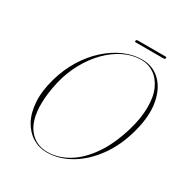

<svg xmlns="http://www.w3.org/2000/svg" viewBox="-183 -929 1027 1078"><g transform="rotate(30 330.5 -390.0)"><path d="M475.5 -710Q545.5 -710 593.2 -664.2Q641 -618.5 656 -536.5Q671 -454.5 641.5 -345Q612.5 -236 554.5 -156.2Q496.5 -76.5 422.2 -33.2Q348 10 270 10Q220 10 178.2 -15.5Q136.5 -41 110 -89Q83.5 -137 78.8 -205.5Q74 -274 98 -359.5Q120 -437.5 159.5 -502Q199 -566.5 250.8 -613Q302.5 -659.5 360.2 -684.8Q418 -710 475.5 -710ZM272.5 6Q340.5 6 405.2 -32.5Q470 -71 523.2 -147.5Q576.5 -224 610.5 -338.5Q635 -421.5 635 -489Q636 -559.5 614.2 -607.8Q592.5 -656 555.5 -681Q518.5 -706 473 -706Q416 -706 361.5 -679.5Q307 -653 260.5 -605.8Q214 -558.5 179.2 -495.2Q144.5 -432 127 -359Q117.5 -318 112.8 -281Q108 -244 108 -211.5Q107.5 -106 152.2 -50Q197 6 272.5 6ZM389.5 -782.5Q391 -790 399 -790H580Q588 -790 586.5 -782.5Q584.5 -775 576.5 -775H395.5Q387.5 -775 389.5 -782.5Z"/></g></svg>

Font: Fraunces 144pt Thin
Style: Italic
Weight: 100
Italic angle: -16°
Version: Version 1.000;[b76b70a41]